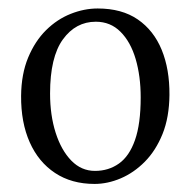

<svg xmlns="http://www.w3.org/2000/svg" viewBox="-20 -828 460 464"><path d="M208.5 -383.5Q153 -383.5 113 -410Q73 -436.5 51.8 -484.2Q30.5 -532 31 -596.5Q31.5 -649 48 -688.8Q64.5 -728.5 91.2 -755Q118 -781.5 150.8 -794.5Q183.5 -807.5 216 -807.5Q274.5 -807.5 313 -781Q351.5 -754.5 370.8 -707.5Q390 -660.5 389.5 -598.5Q389 -544.5 372.8 -504.2Q356.5 -464 330 -437.2Q303.5 -410.5 271.8 -397Q240 -383.5 208.5 -383.5ZM209.5 -415Q242.5 -415 267.5 -432.8Q292.5 -450.5 306.2 -489.5Q320 -528.5 320 -592.5Q320 -644 307.8 -685.5Q295.5 -727 271.2 -751.2Q247 -775.5 211.5 -775.5Q163 -775.5 132 -732.8Q101 -690 101 -602Q101 -549.5 114.5 -507.2Q128 -465 152.2 -440Q176.5 -415 209.5 -415Z"/></svg>

Font: Merriweather 72pt Light
Style: Regular
Weight: 300
Version: Version 2.100